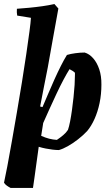

<svg xmlns="http://www.w3.org/2000/svg" viewBox="-23 -732 548 952"><path d="M29.9 200Q19.9 195 10.9 188.5Q1.9 182 -3.1 174Q3.4 145.4 13.4 92.1Q23.4 38.8 35.5 -29.7Q47.5 -98.2 60.6 -174Q73.6 -249.8 85.7 -324.1Q97.7 -398.5 107.3 -463.6Q116.8 -528.7 123.1 -576Q129.4 -623.3 130.4 -643.7L62.3 -654.7Q59.3 -670.5 60.8 -688.5Q89.5 -690.6 122.2 -693.6Q154.9 -696.7 187.3 -701.3Q219.7 -705.9 246.8 -712L266.4 -689.7Q253.4 -618.3 240.1 -544.4Q226.9 -470.5 213.9 -397.6Q203.9 -347.9 194.4 -299.2Q184.9 -250.6 176 -204L187.7 -201Q201.5 -232.8 216.4 -268.2Q231.4 -303.7 247.3 -339Q263.3 -374.4 279 -405.5Q294.6 -436.6 308.9 -459.5Q326.6 -465 350.8 -468.2Q375 -471.5 396.8 -471.5Q420 -464.7 438.9 -443.2Q457.9 -421.8 469.1 -388.5Q480.3 -355.3 479.8 -312.4Q479.8 -264.9 470.8 -221.3Q461.7 -177.8 445.7 -142.2Q429.7 -106.6 409.2 -82.2Q389.1 -60.8 363.7 -41Q338.3 -21.2 313.4 -7.2Q288.5 6.8 268.9 12Q255.7 12 238.5 10Q221.3 8 203.4 4.4Q185.5 0.9 169 -4.2Q162.8 39.8 157.7 77.5Q152.6 115.2 148.3 145.9Q144 176.5 140.5 200ZM259 -38.4Q275.1 -49 290.3 -61.8Q305.4 -74.6 314 -88.1Q319.5 -104.1 324.6 -130Q329.6 -155.8 333.9 -186.8Q338.1 -217.8 341.6 -249.8Q345.1 -281.9 346.9 -310.8Q348.6 -339.8 348.6 -361Q348.6 -364.1 348.6 -366.3Q348.6 -368.6 348.6 -371.2Q343.5 -376.5 335.9 -381.2Q328.3 -385.9 321.7 -389Q308.4 -367.9 291.7 -336.5Q274.9 -305 257.3 -267.4Q239.8 -229.7 222.7 -192.4Q205.6 -155 191.2 -122.1L181.2 -58.5Q201.3 -49.4 220.6 -44.4Q239.9 -39.4 259 -38.4Z"/></svg>

Font: Labrada
Style: Italic
Weight: 400
Italic angle: -7°
Designer: Mercedes Jáuregui
Foundry: Omnibus-Type Team
Version: Version 1.000